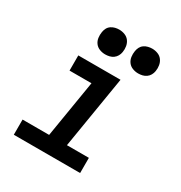

<svg xmlns="http://www.w3.org/2000/svg" viewBox="-176 -882 952 1008"><g transform="rotate(30 300.0 -377.5)"><path d="M52 0V-92H213L270 -438H137V-530H393L321 -92H454V0ZM456 -605Q438 -605 421.5 -611.5Q405 -618 395 -631.5Q385 -645 382.5 -662.5Q380 -680 383 -698Q385 -711 391 -722.5Q397 -734 408 -741.5Q419 -749 431.5 -752Q444 -755 456 -755Q474 -755 490.5 -748.5Q507 -742 517 -728.5Q527 -715 530 -697.5Q533 -680 530 -662Q528 -649 521.5 -637.5Q515 -626 504.5 -618.5Q494 -611 481.5 -608Q469 -605 456 -605ZM256 -605Q238 -605 221.5 -611.5Q205 -618 195 -631.5Q185 -645 182.5 -662.5Q180 -680 183 -698Q185 -711 191 -722.5Q197 -734 208 -741.5Q219 -749 231.5 -752Q244 -755 256 -755Q274 -755 290.5 -748.5Q307 -742 317 -728.5Q327 -715 330 -697.5Q333 -680 330 -662Q328 -649 321.5 -637.5Q315 -626 304.5 -618.5Q294 -611 281.5 -608Q269 -605 256 -605Z"/></g></svg>

Font: Iosevka Slab SmBdExObl
Style: Regular
Weight: 600
Width: 7
Italic angle: -9°
Monospace: yes
Designer: Belleve Invis
Foundry: Belleve Invis
Version: Version 11.1.0; ttfautohint (v1.8.3)